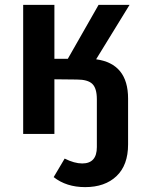

<svg xmlns="http://www.w3.org/2000/svg" viewBox="-20 -549 588 787"><path d="M374 -306Q505 -288 505 -145V43Q505 128 457.5 173Q410 218 329 218Q252 218 200 177L245 101Q285 121 317 121Q377 121 377 54V-142Q377 -187 358.5 -205Q340 -223 295 -223L203 -224V0H75V-529H203V-308H258L384 -529H511Z"/></svg>

Font: FiraGO Medium
Style: Regular
Weight: 500
Designer: bBox Type
Foundry: bBox Type GmbH
Version: Version 1.001;PS 001.001;hotconv 1.0.88;makeotf.lib2.5.64775